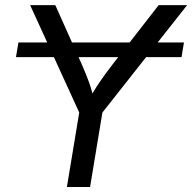

<svg xmlns="http://www.w3.org/2000/svg" viewBox="-20 -748 769 768"><path d="M715.8 -578.1 706.1 -519.5H43.9L53.7 -578.1ZM247.6 0 296.9 -297.9 100.6 -727.5H201.2L306.2 -492.7Q323.7 -453.1 336.7 -417.2Q349.6 -381.3 360.8 -326.7H323.7Q353 -382.3 377.9 -418.7Q402.8 -455.1 432.1 -492.7L614.7 -727.5H728.5L389.6 -297.9L340.3 0Z"/></svg>

Font: Inter Variable
Style: Italic
Weight: 400
Italic angle: -9.39999°
Designer: Rasmus Andersson
Foundry: rsms
Version: Version 4.001;git-9221beed3